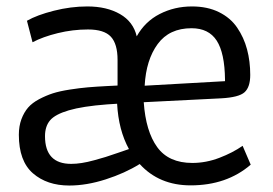

<svg xmlns="http://www.w3.org/2000/svg" viewBox="-20 -569 857 602"><path d="M433.6 -300.3 685.5 -314.5V-319.3Q684.6 -402.8 659.4 -441.7Q634.3 -480.5 580.6 -480.5Q510.7 -480.5 474.4 -430.9Q438 -381.3 433.6 -300.3ZM203.1 -55.2Q218.8 -55.2 236.1 -57.9Q253.4 -60.5 275.9 -66.7Q298.3 -72.8 310.8 -76.7Q323.2 -80.6 350.8 -90.1Q378.4 -99.6 384.3 -101.6Q351.6 -161.1 347.2 -243.7Q325.7 -242.7 315.9 -241.7Q238.8 -235.8 195.8 -223.1Q152.8 -210.4 137 -191.7Q121.1 -172.9 121.1 -142.1Q121.1 -55.2 203.1 -55.2ZM197.3 12.7Q127.4 12.7 83.3 -25.6Q39.1 -64 39.1 -146.5Q39.1 -173.3 47.1 -195.1Q55.2 -216.8 68.1 -231.7Q81.1 -246.6 102.8 -258.1Q124.5 -269.5 145.8 -276.4Q167 -283.2 198.5 -288.1Q230 -293 255.6 -295.2Q281.2 -297.4 317.9 -299.3L348.6 -300.8V-381.3Q348.6 -431.2 327.6 -453.9Q306.6 -476.6 255.9 -476.6Q208 -476.6 161.1 -465.1Q114.3 -453.6 82 -436.5L64.5 -503.9Q96.2 -522 149.2 -535.4Q202.1 -548.8 253.9 -548.8Q314.5 -548.8 356.2 -524.9Q397.9 -501 408.7 -455.1Q434.6 -501.5 480.7 -525.1Q526.9 -548.8 582 -548.8Q630.4 -548.8 666.5 -531Q702.6 -513.2 723.6 -482.4Q744.6 -451.7 754.6 -414.3Q764.6 -377 764.6 -334Q764.6 -295.9 746.8 -279.8Q729 -263.7 673.3 -260.7L430.7 -248.5Q437 -157.2 472.9 -107.7Q508.8 -58.1 583 -58.1Q626 -58.1 668 -74.2Q710 -90.3 740.7 -111.8L766.1 -52.7Q690.9 12.2 577.6 12.2Q479 12.2 418 -54.7Q371.6 -25.9 311.5 -6.6Q251.5 12.7 197.3 12.7Z"/></svg>

Font: Oxygen
Style: Regular
Weight: 400
Designer: Vernon Adams
Foundry: Vernon Adams
Version: Version Release 0.2.3 webfont; ttfautohint (v0.93.3-1d66) -l